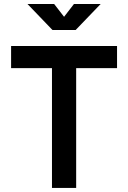

<svg xmlns="http://www.w3.org/2000/svg" viewBox="-20 -918 626 938"><path d="M233.9 0H352.1V-585H551.8V-693.4H34.2V-585H233.9ZM236.3 -771.5H349.6L471.7 -898.4H341.3L293 -835.9L244.6 -898.4H114.3Z"/></svg>

Font: Cascadia Code NF SemiBold
Style: Regular
Weight: 600
Monospace: yes
Designer: Aaron Bell
Foundry: Saja Typeworks
Version: Version 2404.023